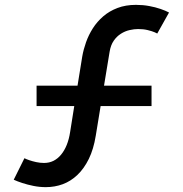

<svg xmlns="http://www.w3.org/2000/svg" viewBox="-20 -755 752 790"><path d="M168.5 15Q143 15 118 10Q93 5 71.8 -2Q50.5 -9 36.5 -15.5L80.5 -104Q87 -100.5 100 -96Q113 -91.5 129 -88Q145 -84.5 161 -84.5Q182.5 -84.5 200 -93.2Q217.5 -102 231.2 -118.5Q245 -135 254.5 -158.5Q264 -182 268.5 -211.5L285.5 -318.5H130.5V-402.5H299L318.5 -523Q323.5 -551.5 334 -581.2Q344.5 -611 362 -638.5Q379.5 -666 404.8 -687.8Q430 -709.5 463.5 -722.2Q497 -735 539.5 -735Q568 -735 593.8 -730.2Q619.5 -725.5 640.5 -718.2Q661.5 -711 675.5 -703.5L627 -617Q627 -617 627 -617Q627 -617.5 616.8 -622Q606.5 -626.5 588.5 -631Q570.5 -635.5 548.5 -635.5Q532 -635.5 513.2 -631.2Q494.5 -627 477.5 -616.2Q460.5 -605.5 448 -587.5Q435.5 -569.5 431 -542L408 -402.5H603.5V-318.5H394L374 -196.5Q365 -141 345.5 -101.2Q326 -61.5 298.8 -35.5Q271.5 -9.5 238.5 2.8Q205.5 15 168.5 15Z"/></svg>

Font: Cns Manrope SemBd
Style: Regular
Weight: 600
Designer: Mikhail Sharanda
Foundry: Mikhail Sharanda
Version: Version 4.504